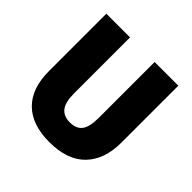

<svg xmlns="http://www.w3.org/2000/svg" viewBox="-182 -882 1060 1060"><g transform="rotate(45 347.5 -352.0)"><path d="M629 -269Q629 -138 557.5 -64Q486 10 345 10Q210 10 138.5 -60.5Q67 -131 67 -265V-714H252V-277Q252 -208 276 -177.5Q300 -147 348 -147Q399 -147 421.5 -177.5Q444 -208 444 -278V-714H629Z"/></g></svg>

Font: Noto Sans Khmer UI SemiCondensed Black
Style: Regular
Weight: 900
Width: 4
Designer: Danh Hong and the Monotype Design Team
Foundry: Monotype Imaging Inc.
Version: Version 2.002; ttfautohint (v1.8.4.7-5d5b)